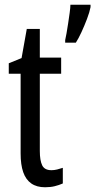

<svg xmlns="http://www.w3.org/2000/svg" viewBox="-20 -780 402 810"><path d="M197 -62Q209 -62 221 -65Q233 -68 245 -72V-6Q229 1 211 5.5Q193 10 170 10Q135 10 112 -6Q89 -22 78 -53.5Q67 -85 67 -133V-469H17V-513L71 -535L93 -658H148V-537H238V-469H148V-143Q148 -103 158 -82.5Q168 -62 197 -62ZM362 -750Q358 -729 347 -700Q336 -671 323.5 -644Q311 -617 300 -600H255V-611Q257 -619 260.5 -638.5Q264 -658 267.5 -681.5Q271 -705 274 -726.5Q277 -748 277 -760H362Z"/></svg>

Font: Noto Sans Khmer ExtraCondensed
Style: Regular
Weight: 400
Width: 2
Designer: Danh Hong and the Monotype Design Team
Foundry: Monotype Imaging Inc.
Version: Version 2.004